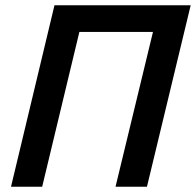

<svg xmlns="http://www.w3.org/2000/svg" viewBox="-20 -713 748 733"><path d="M22 0 188 -693H708L541 0H421L564 -591H283L141 0Z"/></svg>

Font: Ubuntu Sans SemiBold
Style: Italic
Weight: 600
Italic angle: -13.5°
Designer: Dalton Maag Ltd
Foundry: Dalton Maag Ltd
Version: Version 1.006